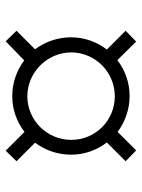

<svg xmlns="http://www.w3.org/2000/svg" viewBox="68 -631 498 674"><g transform="rotate(90 317.0 -294.0)"><path d="M317 -88C365 -88 408 -104 443 -131L509 -65L546 -103L481 -168C507 -203 523 -247 523 -294C523 -342 507 -385 480 -420L546 -486L508 -523L443 -458C408 -484 364 -500 317 -500C270 -500 226 -484 191 -457L126 -523L88 -486L154 -420C127 -385 111 -342 111 -294C111 -247 127 -203 153 -168L88 -103L125 -65L192 -130C227 -104 270 -88 317 -88ZM318 -141C234 -141 164 -211 164 -295C164 -379 233 -448 318 -448C403 -448 471 -380 471 -295C471 -210 402 -141 318 -141Z"/></g></svg>

Font: Uncut Sans Light
Style: Regular
Weight: 300
Designer: Kasper Nordkvist
Foundry: UNCUT.wtf
Version: Version 1.304;Glyphs 3.2 (3246)